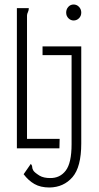

<svg xmlns="http://www.w3.org/2000/svg" viewBox="-20 -659 440 853"><path d="M307 -568Q294 -568 284 -578Q274 -588 274 -603Q274 -618 283.5 -628.5Q293 -639 307 -639Q321 -639 331 -628.5Q341 -618 341 -603Q341 -588 331 -578Q321 -568 307 -568ZM55 0V-623H108Q108 -613 104 -605Q100 -597 100 -590V-42H245L244 0ZM200 174Q160 174 133 158.5Q106 143 85 115L117 69Q123 76 123 83Q123 90 128 98.5Q133 107 155 121Q165 127 177 129.5Q189 132 202 132Q246 133 272 99Q298 65 298 -18V-414H169V-453H341V-22Q341 83 302 128Q263 173 200 174Z"/></svg>

Font: Inconsolata Condensed Light
Style: Regular
Weight: 300
Width: 3
Monospace: yes
Designer: Raph Levien, Cyreal, Brenton Simpson
Foundry: Raph Levien, Cyreal, Google
Version: Version 3.001; ttfautohint (v1.8.2.53-6de2)